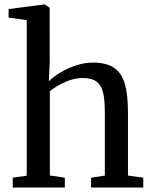

<svg xmlns="http://www.w3.org/2000/svg" viewBox="-20 -839 678 859"><path d="M99.5 -53V-749L18.5 -760V-798.5L176 -819H181L202 -804.5L202.5 -560L198.5 -475.5Q218 -495 249.8 -514.2Q281.5 -533.5 319.8 -546.2Q358 -559 395.5 -559Q457 -559 491 -535.2Q525 -511.5 538.8 -463Q552.5 -414.5 552.5 -334V-53.5L621 -44V0H387.5V-44L449 -53.5V-334Q449 -391 441.5 -423.8Q434 -456.5 412.8 -473.2Q391.5 -490 349.5 -490Q312.5 -490 273.5 -473Q234.5 -456 203 -431.5V-54L270 -44V0H37V-44Z"/></svg>

Font: Merriweather 12pt
Style: Regular
Weight: 400
Designer: Eben Sorkin
Foundry: Eben Sorkin
Version: Version 2.100